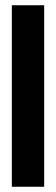

<svg xmlns="http://www.w3.org/2000/svg" viewBox="-20 -640 213 730"><path d="M25 70H148V-620H25Z"/></svg>

Font: Charger Sport
Style: Ult
Weight: 1000
Designer: Jasper
Foundry: Cannot Into Space Fonts
Version: Version 1.1